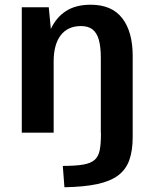

<svg xmlns="http://www.w3.org/2000/svg" viewBox="-20 -559 637 809"><path d="M251.5 230 244.6 140.1Q298.3 140.1 330.6 134.5Q362.8 128.9 378.9 114.5Q395 100.1 400.1 74Q405.3 47.9 405.3 7.3V-75.7H539.1V18.1Q539.1 75.7 524.9 115.5Q510.7 155.3 478 179.9Q445.3 204.6 389.9 216.6Q334.5 228.5 251.5 230ZM71.8 0V-528.3H185.5L194.3 -437Q216.8 -485.8 258.1 -512.5Q299.3 -539.1 362.3 -539.1Q451.2 -539.1 495.1 -482.2Q539.1 -425.3 539.1 -323.2V0H404.8V-314.9Q404.8 -360.8 396.7 -390.4Q388.7 -419.9 370.4 -434.6Q352.1 -449.2 321.3 -449.2Q292.5 -449.2 271 -439Q249.5 -428.7 235.1 -409.4Q220.7 -390.1 213.4 -362.8Q206.1 -335.4 206.1 -301.3V0Z"/></svg>

Font: Comme SemiBold
Style: Regular
Weight: 600
Version: Version 1.000;gftools[0.9.27]